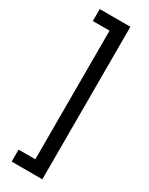

<svg xmlns="http://www.w3.org/2000/svg" viewBox="-234 -806 768 990"><g transform="rotate(30 149.5 -311.0)"><path d="M38.6 143.6H221.2V-764.6H38.6V-693.4H138.2V72.3H38.6Z"/></g></svg>

Font: Raveo Display Display
Style: Regular
Weight: 400
Designer: Jakub Foglar, Rasmus Andersson (Inter)
Foundry: Jakubfoglar.com
Version: Version 1.100;Glyphs 3.2.3 (3260)